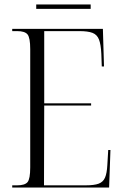

<svg xmlns="http://www.w3.org/2000/svg" viewBox="-20 -844 555 864"><path d="M35 0V-10H57Q92 -10 104 -24.5Q116 -39 116 -91V-623Q116 -674 104 -689Q92 -704 57 -704H35V-714H443L448 -545H438L436 -602Q434 -644 425.5 -666Q417 -688 396.5 -696Q376 -704 337 -704H179V-379H390V-369H179L178 -10H365Q404 -10 424 -17.5Q444 -25 452.5 -44.5Q461 -64 463 -101L467 -169H477L471 0ZM143 -804V-824H388V-804Z"/></svg>

Font: Noto Serif Display Condensed Light
Style: Regular
Weight: 300
Width: 3
Designer: Monotype Design Team
Foundry: Monotype Imaging Inc.
Version: Version 2.009